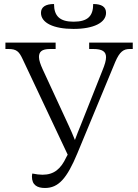

<svg xmlns="http://www.w3.org/2000/svg" viewBox="-20 -926 685 956"><path d="M346 -782C446 -782 508 -813 508 -862C508 -892 486 -906 444 -906C444 -846 417 -818 346 -818C278 -818 249 -846 249 -906C207 -906 184 -891 184 -862C184 -812 247 -782 346 -782ZM204 10C271 10 313 -37 365 -162L554 -618C576 -669 595 -682 626 -682H641V-714H424V-682H444C490 -682 508 -669 508 -641C508 -625 502 -604 490 -575L382 -303C372 -278 363 -257 353 -229C342 -257 333 -277 321 -303L192 -582C182 -604 174 -626 174 -642C174 -668 188 -682 229 -682H257V-714H7V-682H22C62 -682 75 -670 93 -631L317 -156L310 -143C283 -85 249 -56 192 -56C177 -56 160 -58 141 -62C140 -58 139 -53 139 -47C139 -4 166 10 204 10Z"/></svg>

Font: Noto Serif Light
Style: Regular
Weight: 300
Designer: Monotype Design Team
Foundry: Monotype Imaging Inc.
Version: Version 2.013